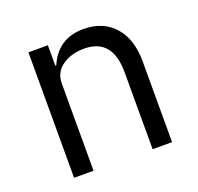

<svg xmlns="http://www.w3.org/2000/svg" viewBox="-99 -635 766 742"><g transform="rotate(-20 284.0 -264.0)"><path d="M165 0H85V-516H165V-432H169Q210 -528 315 -528Q395 -528 441.5 -476Q488 -424 488 -331V0H408V-317Q408 -456 291 -456Q239 -456 202 -430.5Q165 -405 165 -358Z"/></g></svg>

Font: Aneliza
Style: Regular
Weight: 400
Designer: Mike Abbink, Paul van der Laan, Pieter van Rosmalen
Foundry: Bold Monday
Version: Version 3.0